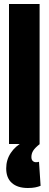

<svg xmlns="http://www.w3.org/2000/svg" viewBox="-20 -720 243 960"><path d="M25 0V-700H178V0ZM119 220Q68 220 39.5 195Q11 170 11 122Q11 79 34 44.5Q57 10 96 -10L179 0Q155 19 146 33.5Q137 48 137 65Q137 78 143.5 84.5Q150 91 160 91Q169 91 175 89L183 209Q171 214 156 217Q141 220 119 220Z"/></svg>

Font: Georama ExtraCondensed ExtraBold
Style: Regular
Weight: 800
Width: 2
Designer: Jean-Baptiste Levee
Foundry: Production Type
Version: Version 1.000